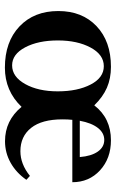

<svg xmlns="http://www.w3.org/2000/svg" viewBox="142 -622 491 816"><g transform="rotate(90 388.0 -213.5)"><path d="M267.1 11.7Q157.2 11.7 91.8 -50.3Q26.4 -112.3 26.4 -215.3Q26.4 -316.9 90.8 -377.9Q155.3 -439 263.2 -439Q313 -439 352.3 -421.9Q391.6 -404.8 427.2 -368.2Q481.9 -439 575.7 -439Q652.8 -439 703.4 -392.6Q753.9 -346.2 753.9 -274.9H488.8Q486.8 -257.3 486.8 -232.9Q486.8 -145.5 522.9 -99.9Q559.1 -54.2 622.1 -54.2Q676.8 -54.2 727.1 -94.7L743.7 -79.6Q713.9 -36.6 671.4 -12.7Q628.9 11.2 579.6 11.2Q491.7 11.2 433.6 -59.1Q365.7 11.7 267.1 11.7ZM574.2 -410.6Q544.4 -410.6 523.2 -383.5Q502 -356.4 492.7 -306.6H647Q643.1 -355.5 623.8 -383.1Q604.5 -410.6 574.2 -410.6ZM257.3 -19Q305.7 -19 336.7 -74.5Q367.7 -129.9 367.7 -212.9Q367.7 -297.4 338.6 -353Q309.6 -408.7 260.7 -408.7Q211.9 -408.7 181.6 -352.5Q151.4 -296.4 151.4 -213.4Q151.4 -129.9 180.7 -74.5Q210 -19 257.3 -19Z"/></g></svg>

Font: Elstob 14pt SemiBold
Style: Regular
Weight: 600
Designer: Peter S. Baker
Version: Version 1.015